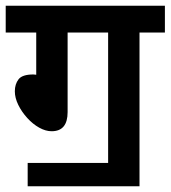

<svg xmlns="http://www.w3.org/2000/svg" viewBox="-20 -642 598 673"><path d="M77 -71H359V-528H217V-249Q217 -182 161 -182Q140 -182 117.5 -194.5Q95 -207 75.5 -228.5Q56 -250 44 -274.5Q32 -299 32 -322Q32 -347 45 -364Q58 -381 97 -381L107 -380V-528H0V-622H558V-528H469V11H77Z"/></svg>

Font: Noto Sans SemiCondensed SemiBold
Style: Regular
Weight: 600
Width: 4
Designer: Monotype Design Team
Foundry: Monotype Imaging Inc.
Version: Version 2.013; ttfautohint (v1.8.4.7-5d5b)